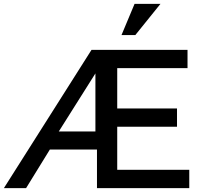

<svg xmlns="http://www.w3.org/2000/svg" viewBox="-45 -966 1027 986"><path d="M425 -710H918V-616H557V-409H864V-315H557V-94H927V0H453V-198H211L89 0H-25ZM445 -291V-589L257 -291ZM650 -786H579L646 -946H779Z"/></svg>

Font: Rising Sun Medium
Style: Regular
Weight: 500
Designer: Matt McInerney, Pablo Impallari, Rodrigo Fuenzalida (Raleway font), Stephen Hutchings (Greek), Cristiano Sobral (main ch
Foundry: The Rising Sun Project Authors
Version: Version 4.327; ttfautohint (v1.8.4.7-5d5b-dirty)